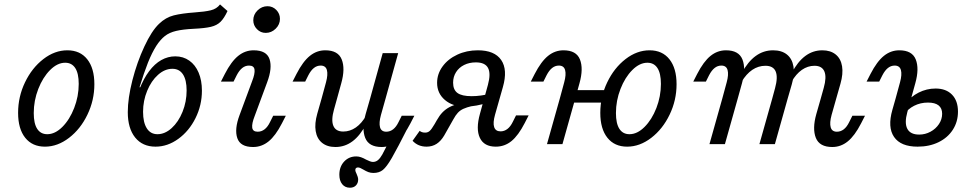

<svg xmlns="http://www.w3.org/2000/svg" viewBox="-20 -654 4400 871"><path d="M62.1 -141.9Q62.1 -215.3 93.5 -280.6Q125 -346 176.6 -385.9Q228.2 -425.8 285.5 -425.8Q343.5 -425.8 375.8 -385.1Q408.1 -344.4 408.1 -271.8Q408.1 -199.2 376.6 -133.9Q345.2 -68.5 293.1 -28.6Q241.1 11.3 183.9 11.3Q126.6 11.3 94.4 -29Q62.1 -69.4 62.1 -141.9ZM337.1 -273.4Q337.1 -321 321.4 -345.2Q305.6 -369.4 275.8 -369.4Q240.3 -369.4 207.3 -336.3Q174.2 -303.2 153.6 -250.4Q133.1 -197.6 133.1 -141.1Q133.1 -93.5 148.8 -69.4Q164.5 -45.2 194.4 -45.2Q229.8 -45.2 262.9 -78.2Q296 -111.3 316.5 -164.1Q337.1 -216.9 337.1 -273.4Z M559.7 -145.2Q559.7 -208.1 580.6 -289.9Q601.6 -371.8 634.7 -442.7Q667.7 -513.7 701.6 -546Q731.5 -575 768.5 -584.3Q805.6 -593.5 862.9 -597.6Q909.7 -600.8 936.3 -607.3Q962.9 -613.7 978.2 -633.9L1012.1 -604Q996.8 -571 980.2 -554.8Q963.7 -538.7 936.7 -532.3Q909.7 -525.8 858.9 -523.4Q809.7 -521 779 -513.7Q748.4 -506.5 728.2 -490.7Q708.1 -475 689.5 -446.8Q669.4 -415.3 651.2 -369.8Q633.1 -324.2 612.9 -258.1H621L612.9 -250Q631.5 -297.6 656.5 -331Q681.5 -364.5 711.7 -381.5Q741.9 -398.4 775 -398.4Q811.3 -398.4 838.7 -379Q866.1 -359.7 881 -324.6Q896 -289.5 896 -242.7Q896 -176.6 866.9 -118.1Q837.9 -59.7 789.1 -24.2Q740.3 11.3 685.5 11.3Q626.6 11.3 593.1 -30.2Q559.7 -71.8 559.7 -145.2ZM826.6 -243.5Q826.6 -291.1 810.1 -316.5Q793.5 -341.9 762.1 -341.9Q727.4 -341.9 696.8 -314.5Q666.1 -287.1 647.6 -241.9Q629 -196.8 629 -146.8Q629 -98.4 646 -71.8Q662.9 -45.2 694.4 -45.2Q728.2 -45.2 758.9 -73Q789.5 -100.8 808.1 -146.8Q826.6 -192.7 826.6 -243.5Z M1109.7 -356.5Q1092.7 -356.5 1079 -345.6Q1065.3 -334.7 1054 -312.9L1039.5 -283.9H982.3L1000 -318.5Q1029 -375 1060.5 -400.4Q1091.9 -425.8 1130.6 -425.8Q1189.5 -425.8 1202.8 -385.5Q1216.1 -345.2 1191.9 -280.6L1135.5 -128.2Q1121.8 -93.5 1124.2 -75Q1126.6 -56.5 1149.2 -56.5Q1166.1 -56.5 1180.2 -67.3Q1194.4 -78.2 1204.8 -100L1219.4 -129H1276.6L1258.9 -94.4Q1229.8 -37.9 1198.4 -12.5Q1166.9 12.9 1128.2 12.9Q1070.2 12.9 1056.5 -27.4Q1042.7 -67.7 1066.9 -132.3L1123.4 -284.7Q1137.1 -319.4 1134.7 -337.9Q1132.3 -356.5 1109.7 -356.5ZM1129 -562.1Q1129 -587.9 1148.4 -606.9Q1167.7 -625.8 1193.5 -625.8Q1216.9 -625.8 1233.5 -608.9Q1250 -591.9 1250 -568.5Q1250 -542.7 1230.6 -523.8Q1211.3 -504.8 1185.5 -504.8Q1162.1 -504.8 1145.6 -521.8Q1129 -538.7 1129 -562.1Z M1434.7 -356.5Q1417.7 -356.5 1404 -345.6Q1390.3 -334.7 1379 -312.9L1364.5 -283.9H1307.3L1325 -318.5Q1354 -375 1385.5 -400.4Q1416.9 -425.8 1455.6 -425.8Q1513.7 -425.8 1530.2 -384.3Q1546.8 -342.7 1528.2 -276.6L1508.9 -206.5H1438.7L1458.9 -280.6Q1468.5 -316.1 1462.9 -336.3Q1457.3 -356.5 1434.7 -356.5ZM1537.1 -57.3Q1567.7 -57.3 1594.4 -75.8Q1621 -94.4 1641.1 -129.8V-91.1Q1613.7 -38.7 1579 -12.9Q1544.4 12.9 1501.6 12.9Q1464.5 12.9 1441.1 -6Q1417.7 -25 1412.1 -59.3Q1406.5 -93.5 1419.4 -138.7L1438.7 -206.5H1508.9L1495.2 -157.3Q1481.5 -108.9 1492.3 -83.1Q1503.2 -57.3 1537.1 -57.3ZM1716.1 -412.9H1786.3L1729 -206.5H1658.9ZM1732.3 -56.5Q1749.2 -56.5 1763.3 -67.3Q1777.4 -78.2 1787.9 -100L1802.4 -129H1859.7L1841.9 -94.4Q1812.9 -37.9 1781.5 -12.5Q1750 12.9 1711.3 12.9Q1653.2 12.9 1636.7 -28.6Q1620.2 -70.2 1638.7 -136.3L1658.9 -206.5H1729L1708.1 -132.3Q1698.4 -96.8 1704 -76.6Q1709.7 -56.5 1732.3 -56.5ZM1519.4 138.7Q1519.4 102.4 1541.1 79Q1562.9 55.6 1596 55.6Q1607.3 55.6 1617.7 59.3Q1628.2 62.9 1641.1 70.2Q1649.2 74.2 1657.3 77.4Q1665.3 80.6 1671.8 80.6Q1684.7 80.6 1694.8 72.2Q1704.8 63.7 1714.1 47.2Q1723.4 30.6 1741.1 -4.8Q1751.6 -25.8 1762.1 -46L1833.9 -82.3Q1781.5 21 1757.7 62.1Q1733.9 103.2 1716.9 116.9Q1700 130.6 1674.2 130.6Q1661.3 130.6 1650.8 126.6Q1640.3 122.6 1628.2 115.3Q1621.8 111.3 1615.3 108.5Q1608.9 105.6 1604 105.6Q1598.4 105.6 1595.2 108.5Q1591.9 111.3 1591.9 116.9Q1591.9 121 1593.5 125.4Q1595.2 129.8 1597.6 134.7Q1600 140.3 1602.4 147.2Q1604.8 154 1604.8 160.5Q1604.8 176.6 1594.8 187.1Q1584.7 197.6 1567.7 197.6Q1545.2 197.6 1532.3 181.5Q1519.4 165.3 1519.4 138.7Z M2157.3 -137.9 2193.5 -269.4Q2207.3 -320.2 2194 -345.6Q2180.6 -371 2138.7 -371Q2108.9 -371 2085.5 -359.3Q2062.1 -347.6 2048.8 -326.6Q2035.5 -305.6 2035.5 -279Q2035.5 -246.8 2055.2 -232.3Q2075 -217.7 2119.4 -217.7Q2140.3 -217.7 2161.3 -220.6Q2182.3 -223.4 2193.5 -227.4L2186.3 -187.1Q2171 -180.6 2142.3 -175.4Q2113.7 -170.2 2090.3 -170.2Q2033.9 -170.2 1998.4 -200.4Q1962.9 -230.6 1962.9 -278.2Q1962.9 -318.5 1987.5 -352.4Q2012.1 -386.3 2054.4 -406Q2096.8 -425.8 2147.6 -425.8Q2223.4 -425.8 2253.6 -381.9Q2283.9 -337.9 2261.3 -258.9L2225.8 -133.9Q2215.3 -96.8 2221.8 -77.4Q2228.2 -58.1 2250.8 -58.1Q2267.7 -58.1 2281.9 -69Q2296 -79.8 2306.5 -101.6L2321 -130.6H2378.2L2360.5 -96Q2331.5 -39.5 2300.4 -14.1Q2269.4 11.3 2229 11.3Q2175.8 11.3 2156.9 -28.6Q2137.9 -68.5 2157.3 -137.9ZM1851.6 -15.3 1883.9 -60.5Q1892.7 -52.4 1908.9 -52.4Q1921 -52.4 1929.4 -60.1Q1937.9 -67.7 1951.6 -91.1L1961.3 -108.1Q1973.4 -129.8 1987.1 -144Q2000.8 -158.1 2017.7 -167.3Q2034.7 -176.6 2057.3 -182.3L2122.6 -173.4Q2096 -166.9 2081.5 -160.1Q2066.9 -153.2 2056.9 -142.3Q2046.8 -131.5 2036.3 -112.1L1995.2 -39.5Q1980.6 -14.5 1960.9 -1.6Q1941.1 11.3 1915.3 11.3Q1896 11.3 1880.2 4.8Q1864.5 -1.6 1851.6 -15.3Z M2515.3 -356.5Q2498.4 -356.5 2484.7 -345.6Q2471 -334.7 2459.7 -312.9L2445.2 -283.9H2387.9L2405.6 -318.5Q2434.7 -375 2466.1 -400.4Q2497.6 -425.8 2536.3 -425.8Q2594.4 -425.8 2610.9 -384.3Q2627.4 -342.7 2608.9 -276.6L2589.5 -206.5H2519.4L2539.5 -280.6Q2549.2 -316.1 2543.5 -336.3Q2537.9 -356.5 2515.3 -356.5ZM2519.4 -206.5H2589.5L2531.5 0H2461.3ZM2565.3 -245.2H2752.4L2740.3 -188.7H2549.2ZM2703.2 -141.9Q2703.2 -215.3 2734.7 -280.6Q2766.1 -346 2817.7 -385.9Q2869.4 -425.8 2926.6 -425.8Q2984.7 -425.8 3016.9 -385.1Q3049.2 -344.4 3049.2 -271.8Q3049.2 -199.2 3017.7 -133.9Q2986.3 -68.5 2934.3 -28.6Q2882.3 11.3 2825 11.3Q2767.7 11.3 2735.5 -29Q2703.2 -69.4 2703.2 -141.9ZM2978.2 -273.4Q2978.2 -321 2962.5 -345.2Q2946.8 -369.4 2916.9 -369.4Q2881.5 -369.4 2848.4 -336.3Q2815.3 -303.2 2794.8 -250.4Q2774.2 -197.6 2774.2 -141.1Q2774.2 -93.5 2789.9 -69.4Q2805.6 -45.2 2835.5 -45.2Q2871 -45.2 2904 -78.2Q2937.1 -111.3 2957.7 -164.1Q2978.2 -216.9 2978.2 -273.4Z M3252.4 -356.5Q3235.5 -356.5 3221.8 -345.6Q3208.1 -334.7 3196.8 -312.9L3182.3 -283.9H3125L3142.7 -318.5Q3171.8 -375 3203.2 -400.4Q3234.7 -425.8 3273.4 -425.8Q3331.5 -425.8 3348 -384.3Q3364.5 -342.7 3346 -276.6L3326.6 -206.5H3256.5L3276.6 -280.6Q3286.3 -316.1 3280.6 -336.3Q3275 -356.5 3252.4 -356.5ZM3256.5 -206.5H3326.6L3268.5 0H3198.4ZM3452.4 -355.6Q3420.2 -355.6 3392.7 -337.1Q3365.3 -318.5 3344.4 -283.1V-321.8Q3372.6 -374.2 3408.1 -400Q3443.5 -425.8 3487.1 -425.8Q3525.8 -425.8 3549.6 -406.9Q3573.4 -387.9 3579.4 -352.8Q3585.5 -317.7 3571.8 -271L3553.2 -206.5H3483.1L3496 -254Q3509.7 -304 3498.8 -329.8Q3487.9 -355.6 3452.4 -355.6ZM3483.1 -206.5H3553.2L3495.2 0H3425ZM3675 -355.6Q3644.4 -355.6 3617.7 -337.1Q3591.1 -318.5 3571 -283.1V-321.8Q3598.4 -374.2 3633.1 -400Q3667.7 -425.8 3710.5 -425.8Q3747.6 -425.8 3771 -406.9Q3794.4 -387.9 3800 -353.6Q3805.6 -319.4 3792.7 -274.2L3773.4 -206.5H3703.2L3716.9 -255.6Q3730.6 -304 3719.8 -329.8Q3708.9 -355.6 3675 -355.6ZM3776.6 -56.5Q3793.5 -56.5 3807.7 -67.3Q3821.8 -78.2 3832.3 -100L3846.8 -129H3904L3886.3 -94.4Q3857.3 -37.9 3825.8 -12.5Q3794.4 12.9 3755.6 12.9Q3697.6 12.9 3681 -28.6Q3664.5 -70.2 3683.1 -136.3L3703.2 -206.5H3773.4L3752.4 -132.3Q3742.7 -96.8 3748.4 -76.6Q3754 -56.5 3776.6 -56.5Z M4038.7 -356.5Q4021.8 -356.5 4008.1 -345.6Q3994.4 -334.7 3983.1 -312.9L3968.5 -283.9H3911.3L3929 -318.5Q3958.1 -375 3989.5 -400.4Q4021 -425.8 4059.7 -425.8Q4117.7 -425.8 4134.3 -384.3Q4150.8 -342.7 4132.3 -276.6L4112.9 -206.5H4042.7L4062.9 -280.6Q4072.6 -316.1 4066.9 -336.3Q4061.3 -356.5 4038.7 -356.5ZM4028.2 -155.6 4042.7 -206.5H4112.9L4096 -145.2Q4082.3 -96 4096 -69.8Q4109.7 -43.5 4150 -43.5Q4177.4 -43.5 4201.2 -56.5Q4225 -69.4 4239.5 -91.1Q4254 -112.9 4254 -137.9Q4254 -162.9 4237.9 -175.8Q4221.8 -188.7 4189.5 -188.7Q4155.6 -188.7 4127 -174.2Q4098.4 -159.7 4082.3 -134.7L4088.7 -183.9Q4110.5 -215.3 4147.2 -233.9Q4183.9 -252.4 4224.2 -252.4Q4271.8 -252.4 4298.8 -224.6Q4325.8 -196.8 4325.8 -147.6Q4325.8 -101.6 4302.4 -65.3Q4279 -29 4237.5 -8.9Q4196 11.3 4142.7 11.3Q4066.1 11.3 4035.9 -32.7Q4005.6 -76.6 4028.2 -155.6Z"/></svg>

Font: Playfair Micro SmCond SmLight
Style: Italic
Weight: 360
Width: 4
Italic angle: -15.6°
Designer: Claus Eggers Sørensen
Foundry: Claus Eggers Sørensen
Version: Version 2.203;Glyphs 3.3 (3326)